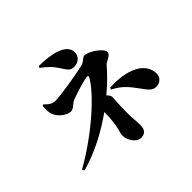

<svg xmlns="http://www.w3.org/2000/svg" viewBox="-199 -1076 1398 1398"><g transform="rotate(-45 500.0 -377.5)"><path d="M353 -813C394 -783 427 -752 448 -720C486 -665 494 -639 537 -639C584 -639 616 -671 616 -711C616 -798 487 -826 360 -826ZM174 -602C171 -568 172 -537 179 -517C195 -467 254 -426 291 -426C322 -426 337 -458 371 -471C419 -490 528 -523 552 -523C565 -523 566 -518 559 -505C493 -387 261 -188 48 -70L58 -53C207 -94 345 -170 460 -252V-244C460 -184 452 -128 445 -101C436 -66 432 -53 432 -33C432 9 470 71 516 71C576 71 579 26 579 -9C579 -30 573 -79 573 -121C573 -227 579 -263 579 -287C579 -300 570 -314 556 -327C622 -382 676 -437 715 -483C729 -500 786 -514 786 -545C786 -582 692 -646 650 -646C626 -646 619 -618 576 -608C497 -590 322 -561 266 -561C238 -561 213 -575 186 -605ZM610 -333C689 -292 715 -257 775 -176C813 -121 832 -114 860 -114C898 -114 928 -143 928 -178C928 -299 791 -358 615 -347Z"/></g></svg>

Font: Noto Serif KR Black
Style: Regular
Weight: 900
Version: Version 1.001;PS 1.001;hotconv 16.6.54;makeotf.lib2.5.65590